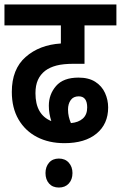

<svg xmlns="http://www.w3.org/2000/svg" viewBox="-20 -642 542 861"><path d="M269 0Q199 0 146 -27.5Q93 -55 63 -106.5Q33 -158 33 -230Q33 -332 95 -386.5Q157 -441 253 -447V-528H0V-622H502V-528H359V-356H313Q263 -356 233 -348Q203 -340 183 -325Q161 -308 150 -283.5Q139 -259 139 -224Q139 -128 210 -99Q205 -115 202 -132Q199 -149 199 -168Q199 -219 231.5 -256.5Q264 -294 332 -294Q378 -294 407.5 -275Q437 -256 451 -225Q465 -194 465 -160Q465 -86 413 -43Q361 0 269 0ZM285 -151Q285 -134 288.5 -119Q292 -104 298 -90Q332 -93 351.5 -110.5Q371 -128 371 -160Q371 -210 333 -210Q309 -210 297 -193Q285 -176 285 -151ZM184 134Q184 106 200 87.5Q216 69 244 69Q272 69 288.5 87.5Q305 106 305 134Q305 163 288.5 181Q272 199 244 199Q216 199 200 181Q184 163 184 134Z"/></svg>

Font: Noto Sans Condensed SemiBold
Style: Regular
Weight: 600
Width: 3
Designer: Monotype Design Team
Foundry: Monotype Imaging Inc.
Version: Version 2.013; ttfautohint (v1.8.4.7-5d5b)